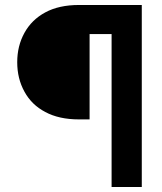

<svg xmlns="http://www.w3.org/2000/svg" viewBox="-20 -747 649 767"><path d="M480 -727.1V-610.8H337.9V-270H295.9Q215.3 -270 160.6 -299.8Q106.4 -328.1 77.6 -380.9Q48.8 -433.1 48.8 -498.5Q48.8 -563.5 77.6 -615.7Q106.4 -668 160.6 -697.3Q215.3 -727.1 295.9 -727.1ZM546.4 0H425.8V-727.1H546.4Z"/></svg>

Font: My Font
Style: Bold
Weight: 500
Designer: Rasmus Andersson
Foundry: rsms
Version: Version 0.001